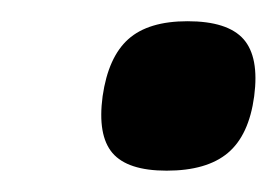

<svg xmlns="http://www.w3.org/2000/svg" viewBox="-20 -347 262 180"><path d="M155.8 -327.1Q193.4 -327.1 208.3 -310.3Q223.1 -293.5 218.3 -256.8Q213.4 -220.2 193.6 -203.6Q173.8 -187 136.2 -187Q99.6 -187 85.4 -203.6Q71.3 -220.2 76.2 -256.8Q81.5 -293.5 100.3 -310.3Q119.1 -327.1 155.8 -327.1Z"/></svg>

Font: Fivo Sans Med
Style: Regular
Weight: 450
Designer: Alexander Slobzheninov
Foundry: Alexander Slobzheninov
Version: 1.0